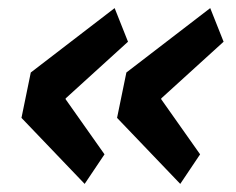

<svg xmlns="http://www.w3.org/2000/svg" viewBox="-20 -512 583 474"><path d="M238 -131 189 -58 33 -221 56 -333 263 -492 296 -409 142 -269V-267ZM474 -131 425 -58 269 -221 292 -333 499 -492 532 -409 378 -269V-267Z"/></svg>

Font: IBM Plex Sans SemiBold
Style: Italic
Weight: 600
Italic angle: -11.31°
Designer: Mike Abbink, Paul van der Laan, Pieter van Rosmalen
Foundry: Bold Monday
Version: Version 3.201